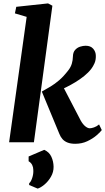

<svg xmlns="http://www.w3.org/2000/svg" viewBox="-20 -835 618 1127"><path d="M33.5 0 136.5 -736 67.5 -756.5 75.5 -795 262 -815 287.5 -801.5 179 0ZM421.5 9Q395.5 9 377.2 2Q359 -5 347.2 -18Q335.5 -31 328.5 -49L225.5 -297.5Q252 -312.5 276.8 -327.2Q301.5 -342 327.5 -364.2Q353.5 -386.5 381.5 -423Q395.5 -441 401.5 -461.2Q407.5 -481.5 408 -503.5Q408.5 -528 420.8 -541.8Q433 -555.5 450.2 -561Q467.5 -566.5 483 -566.5Q512 -566.5 527.2 -548.8Q542.5 -531 542.5 -507Q543 -482.5 534.8 -463.8Q526.5 -445 515.5 -430.5Q498.5 -408.5 474 -388.8Q449.5 -369 422.2 -352.5Q395 -336 368.5 -323Q342 -310 320 -301L337.5 -351L454 -127Q466.5 -105 480.8 -93.5Q495 -82 507 -82Q516 -82 531.8 -87.2Q547.5 -92.5 561.5 -104.5L577.5 -71.5Q568.5 -59 546.2 -40Q524 -21 492.2 -6Q460.5 9 421.5 9ZM201 272 151 251 151.5 240Q161 233.5 169 209.8Q177 186 175.5 162.5Q175.5 147 169 133.5Q162.5 120 148 111.5V83.5L239.5 44.5Q269 57.5 281.5 85Q294 112.5 294.5 143.5Q295 175 279 202.5Q263 230 240.8 248.5Q218.5 267 201 272Z"/></svg>

Font: Merriweather 20pt ExtraBold
Style: Italic
Weight: 800
Italic angle: -7.8°
Version: Version 2.101